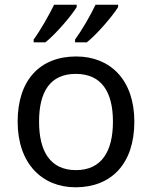

<svg xmlns="http://www.w3.org/2000/svg" viewBox="-20 -786 645 816"><path d="M482 -756V-766H386C365 -721 327 -656 299 -618V-606H349C394 -642 461 -721 482 -756ZM306 -756V-766H210C188 -721 151 -656 123 -618V-606H173C218 -642 285 -721 306 -756ZM551 -269C551 -446 449 -546 304 -546C150 -546 55 -446 55 -269C55 -91 159 10 301 10C454 10 551 -91 551 -269ZM146 -269C146 -396 193 -472 302 -472C411 -472 460 -396 460 -269C460 -142 411 -63 303 -63C194 -63 146 -142 146 -269Z"/></svg>

Font: Noto Sans Sinhala UI
Style: Regular
Weight: 400
Designer: Jelle Bosma - Monotype Design Team
Foundry: Monotype Imaging Inc.
Version: Version 2.006